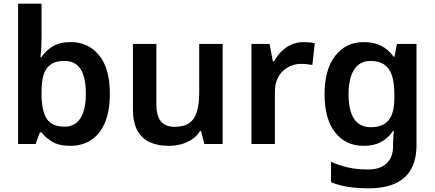

<svg xmlns="http://www.w3.org/2000/svg" viewBox="-20 -780 2354 1040"><path d="M205 -580Q205 -548 203.5 -519.5Q202 -491 199 -471H205Q227 -505 265 -528.5Q303 -552 364 -552Q458 -552 516.5 -481Q575 -410 575 -272Q575 -179 548.5 -116Q522 -53 473.5 -21.5Q425 10 361 10Q300 10 263.5 -12Q227 -34 205 -63H196L173 0H78V-760H205ZM328 -450Q283 -450 255.5 -431.5Q228 -413 216.5 -376Q205 -339 205 -281V-269Q205 -183 232 -138.5Q259 -94 330 -94Q387 -94 416 -140Q445 -186 445 -273Q445 -361 416.5 -405.5Q388 -450 328 -450Z M1186 -542V0H1087L1069 -70H1063Q1046 -42 1019 -24.5Q992 -7 960.5 1.5Q929 10 894 10Q834 10 790 -10.5Q746 -31 723 -75Q700 -119 700 -188V-542H827V-214Q827 -154 851 -123.5Q875 -93 926 -93Q977 -93 1006 -114Q1035 -135 1047 -176.5Q1059 -218 1059 -278V-542Z M1624 -552Q1639 -552 1656.5 -550.5Q1674 -549 1685 -546L1672 -428Q1660 -430 1644.5 -432Q1629 -434 1611 -434Q1585 -434 1560 -425Q1535 -416 1514 -397Q1493 -378 1481 -349.5Q1469 -321 1469 -281V0H1342V-542H1440L1458 -448H1464Q1480 -477 1504 -501Q1528 -525 1558.5 -538.5Q1589 -552 1624 -552Z M1951 -552Q2006 -552 2045.5 -531.5Q2085 -511 2112 -473H2117L2130 -542H2236V6Q2236 83 2207.5 135Q2179 187 2121.5 213.5Q2064 240 1975 240Q1914 240 1864.5 232Q1815 224 1773 207V96Q1816 116 1864.5 127Q1913 138 1974 138Q2039 138 2074 105Q2109 72 2109 13V-3Q2109 -16 2110.5 -36.5Q2112 -57 2113 -71H2109Q2084 -33 2045 -11.5Q2006 10 1950 10Q1852 10 1795 -63Q1738 -136 1738 -270Q1738 -403 1795.5 -477.5Q1853 -552 1951 -552ZM1986 -450Q1948 -450 1921.5 -429Q1895 -408 1881.5 -367.5Q1868 -327 1868 -269Q1868 -180 1898.5 -135.5Q1929 -91 1988 -91Q2022 -91 2046 -100.5Q2070 -110 2085.5 -129.5Q2101 -149 2108.5 -179Q2116 -209 2116 -250V-272Q2116 -333 2102.5 -372.5Q2089 -412 2060.5 -431Q2032 -450 1986 -450Z"/></svg>

Font: Noto Sans Khmer SemiBold
Style: Regular
Weight: 600
Version: Version 2.003